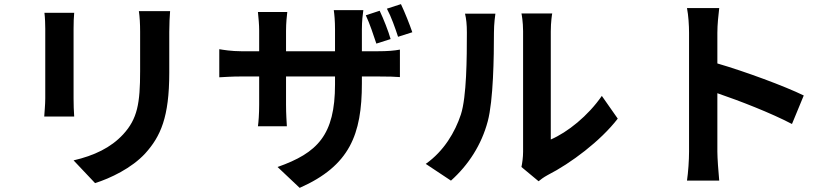

<svg xmlns="http://www.w3.org/2000/svg" viewBox="-20 -830 4040 929"><path d="M803 -776H652C656 -748 658 -716 658 -676C658 -632 658 -537 658 -486C658 -330 645 -255 576 -180C516 -115 435 -77 336 -54L440 56C513 33 617 -16 683 -88C757 -170 799 -263 799 -478C799 -527 799 -624 799 -676C799 -716 801 -748 803 -776ZM339 -768H195C198 -745 199 -710 199 -691C199 -647 199 -411 199 -354C199 -324 195 -285 194 -266H339C337 -289 336 -328 336 -353C336 -409 336 -647 336 -691C336 -723 337 -745 339 -768Z M1817 -778 1750 -756C1769 -716 1787 -661 1801 -619L1870 -641C1859 -680 1836 -738 1817 -778ZM1920 -810 1852 -788C1873 -749 1892 -695 1906 -652L1975 -674C1962 -712 1939 -770 1920 -810ZM1041 -592V-456C1063 -457 1099 -460 1149 -460H1234V-324C1234 -279 1231 -239 1228 -219H1368C1367 -239 1364 -279 1364 -324V-460H1601V-422C1601 -176 1516 -90 1323 -22L1430 79C1672 -28 1731 -179 1731 -427V-460H1806C1858 -460 1893 -459 1915 -457V-590C1888 -585 1858 -582 1805 -582H1731V-688C1731 -728 1735 -760 1738 -781H1595C1598 -761 1601 -728 1601 -688V-582H1364V-681C1364 -721 1368 -753 1370 -772H1228C1231 -741 1234 -711 1234 -682V-582H1149C1099 -582 1059 -589 1041 -592Z M2503 -22 2586 47C2596 39 2608 29 2630 17C2742 -40 2886 -148 2969 -256L2892 -366C2825 -269 2726 -190 2645 -155C2645 -216 2645 -598 2645 -678C2645 -723 2651 -762 2652 -765H2503C2504 -762 2511 -724 2511 -679C2511 -598 2511 -149 2511 -96C2511 -69 2507 -41 2503 -22ZM2040 -37 2162 44C2247 -32 2310 -130 2340 -243C2367 -344 2370 -554 2370 -673C2370 -714 2376 -759 2377 -764H2230C2236 -739 2239 -712 2239 -672C2239 -551 2238 -362 2210 -276C2182 -191 2128 -99 2040 -37Z M3314 -96C3314 -56 3310 4 3304 44H3460C3456 3 3451 -67 3451 -96V-379C3559 -342 3709 -284 3812 -230L3869 -368C3777 -413 3585 -484 3451 -523V-671C3451 -712 3456 -756 3460 -791H3304C3311 -756 3314 -706 3314 -671C3314 -586 3314 -172 3314 -96Z"/></svg>

Font: Noto Sans Mono CJK HK
Style: Bold
Weight: 700
Designer: Ryoko NISHIZUKA 西塚涼子 (kana, bopomofo & ideographs); Paul D. Hunt (Latin, Greek & Cyrillic); Sandoll Communications 산돌커뮤니
Foundry: Adobe
Version: Version 2.004;hotconv 1.0.118;makeotfexe 2.5.65603